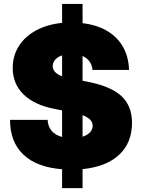

<svg xmlns="http://www.w3.org/2000/svg" viewBox="-20 -854 725 980"><path d="M296.9 106.4V9.8Q168 0 99.6 -64.7Q31.2 -129.4 31.2 -242.2H223.1Q226.6 -174.3 296.9 -154.8V-290.5L261.7 -297.4Q156.2 -317.4 100.6 -371.6Q44.9 -425.8 44.9 -506.8Q44.9 -569.8 76.4 -619.1Q107.9 -668.5 164.6 -699Q221.2 -729.5 296.9 -737.3V-834H401.4V-735.8Q511.2 -722.7 573.2 -660.4Q635.3 -598.1 638.7 -497.1H452.1Q447.3 -547.4 401.4 -568.4V-441.9L416 -439Q541.5 -416 597.7 -365.5Q653.8 -314.9 653.8 -227.5Q653.8 -125 588.1 -64Q522.5 -2.9 401.4 9.3V106.4ZM401.4 -156.2Q425.8 -164.1 439.5 -178.7Q453.1 -193.4 453.1 -212.4Q453.1 -246.6 401.4 -266.1ZM296.9 -464.8V-571.3Q274.9 -564 262 -549.6Q249 -535.2 249 -516.6Q249 -482.4 296.9 -464.8Z"/></svg>

Font: Inter Display Black
Style: Regular
Weight: 900
Designer: Rasmus Andersson
Foundry: rsms
Version: Version 4.000;git-a52131595